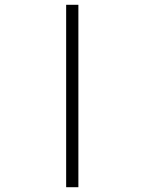

<svg xmlns="http://www.w3.org/2000/svg" viewBox="-20 -781 603 801"><path d="M256 0V-761H307V0Z"/></svg>

Font: Noto Sans Mono SemiCondensed Light
Style: Regular
Weight: 300
Width: 4
Designer: Monotype Design Team
Foundry: Monotype Imaging Inc.
Version: Version 2.014; ttfautohint (v1.8.4.7-5d5b)